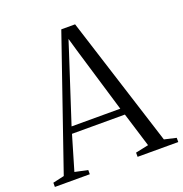

<svg xmlns="http://www.w3.org/2000/svg" viewBox="-142 -868 942 987"><g transform="rotate(-20 329.5 -375.0)"><path d="M53.5 -37 299.5 -750H375L601.5 -38L666.5 -23V0H444V-23L515 -38L457 -226.5H167.5L112 -38L182.5 -23V0H-8.5V-23ZM445 -263 338 -620 317.5 -691 294.5 -619.5 178.5 -263Z"/></g></svg>

Font: Merriweather 120pt Light
Style: Regular
Weight: 300
Version: Version 2.100